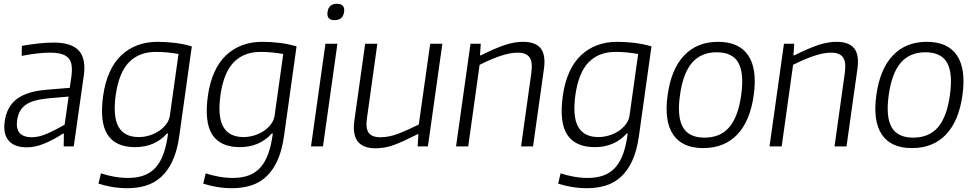

<svg xmlns="http://www.w3.org/2000/svg" viewBox="-20 -770 5144 1010"><path d="M121 5Q55 5 25 -31Q-5 -67 5 -133Q16 -210 69.5 -250Q123 -290 227 -298L347 -308L355 -363Q360 -399 357 -424Q354 -449 340.5 -464Q327 -479 303 -486Q279 -493 243 -493Q181 -493 94 -476L95 -529Q143 -537 184 -541.5Q225 -546 262 -546Q356 -546 394.5 -504Q433 -462 421 -374L368 0H315L316 -67H311Q262 -35 214 -15Q166 5 121 5ZM148 -48Q186 -48 232.5 -69Q279 -90 320 -114L341 -262L237 -253Q195 -249 165.5 -241Q136 -233 116 -219Q96 -205 85 -185Q74 -165 70 -138Q58 -48 148 -48Z M650 220Q609 220 570.5 213.5Q532 207 498 196L511 142Q545 153 581 159.5Q617 166 654 166Q695 166 729 155.5Q763 145 789 121Q815 97 832.5 57.5Q850 18 860 -40L864 -68H859Q794 4 691 4Q588 4 545.5 -62Q503 -128 523 -269Q533 -338 557 -391Q581 -444 618 -479Q655 -514 703 -532Q751 -550 808 -550Q853 -550 899 -544.5Q945 -539 989 -526L923 -54Q912 24 887.5 76.5Q863 129 827.5 161Q792 193 747 206.5Q702 220 650 220ZM710 -49Q738 -49 766 -57.5Q794 -66 816.5 -81Q839 -96 855 -117.5Q871 -139 874 -165L919 -486Q891 -491 861.5 -494Q832 -497 800 -497Q712 -497 659 -443Q606 -389 589 -272Q573 -157 603.5 -103Q634 -49 710 -49Z M1201 220Q1160 220 1121.5 213.5Q1083 207 1049 196L1062 142Q1096 153 1132 159.5Q1168 166 1205 166Q1246 166 1280 155.5Q1314 145 1340 121Q1366 97 1383.5 57.5Q1401 18 1411 -40L1415 -68H1410Q1345 4 1242 4Q1139 4 1096.5 -62Q1054 -128 1074 -269Q1084 -338 1108 -391Q1132 -444 1169 -479Q1206 -514 1254 -532Q1302 -550 1359 -550Q1404 -550 1450 -544.5Q1496 -539 1540 -526L1474 -54Q1463 24 1438.5 76.5Q1414 129 1378.5 161Q1343 193 1298 206.5Q1253 220 1201 220ZM1261 -49Q1289 -49 1317 -57.5Q1345 -66 1367.5 -81Q1390 -96 1406 -117.5Q1422 -139 1425 -165L1470 -486Q1442 -491 1412.5 -494Q1383 -497 1351 -497Q1263 -497 1210 -443Q1157 -389 1140 -272Q1124 -157 1154.5 -103Q1185 -49 1261 -49Z M1740 -664Q1697 -664 1703 -707Q1709 -750 1752 -750Q1796 -750 1790 -707Q1784 -664 1740 -664ZM1692 -540H1755L1679 0H1616Z M1955 10Q1824 10 1844 -135L1901 -540H1965L1911 -153Q1902 -96 1919 -72Q1936 -48 1981 -48Q2027 -48 2076 -67Q2125 -86 2183 -115L2243 -540H2307L2231 0H2177L2181 -64H2177Q2137 -44 2106.5 -30Q2076 -16 2051 -7Q2026 2 2003 6Q1980 10 1955 10Z M2455 -540H2509L2505 -479H2510Q2586 -517 2636.5 -533.5Q2687 -550 2731 -550Q2797 -550 2824.5 -515.5Q2852 -481 2841 -405L2784 0H2721L2775 -386Q2783 -444 2765.5 -468.5Q2748 -493 2703 -493Q2664 -493 2613 -476Q2562 -459 2503 -429L2443 0H2379Z M3068 220Q3027 220 2988.5 213.5Q2950 207 2916 196L2929 142Q2963 153 2999 159.5Q3035 166 3072 166Q3113 166 3147 155.5Q3181 145 3207 121Q3233 97 3250.5 57.5Q3268 18 3278 -40L3282 -68H3277Q3212 4 3109 4Q3006 4 2963.5 -62Q2921 -128 2941 -269Q2951 -338 2975 -391Q2999 -444 3036 -479Q3073 -514 3121 -532Q3169 -550 3226 -550Q3271 -550 3317 -544.5Q3363 -539 3407 -526L3341 -54Q3330 24 3305.5 76.5Q3281 129 3245.5 161Q3210 193 3165 206.5Q3120 220 3068 220ZM3128 -49Q3156 -49 3184 -57.5Q3212 -66 3234.5 -81Q3257 -96 3273 -117.5Q3289 -139 3292 -165L3337 -486Q3309 -491 3279.5 -494Q3250 -497 3218 -497Q3130 -497 3077 -443Q3024 -389 3007 -272Q2991 -157 3021.5 -103Q3052 -49 3128 -49Z M3679 9Q3569 9 3521 -62Q3473 -133 3492 -270Q3511 -407 3579 -478.5Q3647 -550 3757 -550Q3868 -550 3916 -478.5Q3964 -407 3945 -270Q3926 -133 3858 -62Q3790 9 3679 9ZM3686 -46Q3769 -46 3816 -100.5Q3863 -155 3879 -270Q3895 -385 3864 -440Q3833 -495 3750 -495Q3668 -495 3620.5 -440Q3573 -385 3557 -270Q3541 -155 3572.5 -100.5Q3604 -46 3686 -46Z M4104 -540H4158L4154 -479H4159Q4235 -517 4285.5 -533.5Q4336 -550 4380 -550Q4446 -550 4473.5 -515.5Q4501 -481 4490 -405L4433 0H4370L4424 -386Q4432 -444 4414.5 -468.5Q4397 -493 4352 -493Q4313 -493 4262 -476Q4211 -459 4152 -429L4092 0H4028Z M4777 9Q4667 9 4619 -62Q4571 -133 4590 -270Q4609 -407 4677 -478.5Q4745 -550 4855 -550Q4966 -550 5014 -478.5Q5062 -407 5043 -270Q5024 -133 4956 -62Q4888 9 4777 9ZM4784 -46Q4867 -46 4914 -100.5Q4961 -155 4977 -270Q4993 -385 4962 -440Q4931 -495 4848 -495Q4766 -495 4718.5 -440Q4671 -385 4655 -270Q4639 -155 4670.5 -100.5Q4702 -46 4784 -46Z"/></svg>

Font: Plata Sans Light
Style: Italic
Weight: 300
Italic angle: -8°
Designer: Pablo Impallari, Andres Torresi, & Cristiano Sobral
Foundry: Pablo Impallari, Andres Torresi, & Cristiano Sobral
Version: Version 1.00;December 28, 2019;FontCreator 12.0.0.2547 64-bi